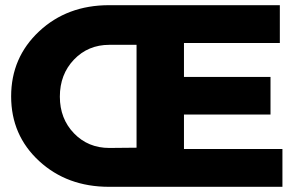

<svg xmlns="http://www.w3.org/2000/svg" viewBox="-20 -721 1154 741"><path d="M690 -146H1070V0H401Q239 0 131 -99.5Q23 -199 23 -349Q23 -499 131 -600Q239 -701 401 -701H1060V-555H690V-424H1024V-279H690ZM402 -150 507 -151V-548H402Q320 -548 265.5 -491Q211 -434 211 -348Q211 -263 265.5 -206.5Q320 -150 402 -150Z"/></svg>

Font: Montserrat arm
Style: Bold
Weight: 700
Designer: Julieta Ulanovsky
Foundry: Julieta Ulanovsky
Version: Version 6.000;PS 006.000;hotconv 1.0.88;makeotf.lib2.5.64775